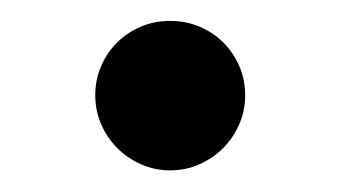

<svg xmlns="http://www.w3.org/2000/svg" viewBox="-20 -409 323 182"><path d="M70.3 -318.5Q70.3 -333.5 75.8 -346.2Q81.3 -359 90.9 -368.6Q100.5 -378.2 113.5 -383.7Q126.4 -389.2 141.3 -389.2Q156.2 -389.2 169.2 -383.7Q182.2 -378.2 191.8 -368.6Q201.3 -359 206.9 -346.2Q212.4 -333.5 212.4 -318.5Q212.4 -304 206.7 -291Q201 -278.1 191.4 -268.5Q181.8 -258.9 168.9 -253.2Q155.9 -247.5 141.3 -247.5Q126.8 -247.5 113.8 -253.2Q100.9 -258.9 91.3 -268.5Q81.7 -278.1 76 -291Q70.3 -304 70.3 -318.5Z"/></svg>

Font: Inter P Medium
Style: Regular
Weight: 500
Designer: Rasmus Andersson
Foundry: rsms
Version: Version 3.018;git-588b23468